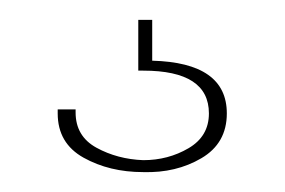

<svg xmlns="http://www.w3.org/2000/svg" viewBox="-20 -22 286 193"><path d="M133 -2V39Q208 41 208 92Q208 122 182.5 137Q157 152 124 151Q90 151 64 136.5Q38 122 38 92V88H56V91Q56 115 77 126.5Q98 138 124 139Q149 139 169.5 127Q190 115 190 92Q190 49 124 49H119V-2Z"/></svg>

Font: Bebas Neue Light
Style: Regular
Weight: 300
Designer: Ryoichi Tsunekawa
Foundry: Ryoichi Tsunekawa
Version: Version 1.003;PS 001.003;hotconv 1.0.70;makeotf.lib2.5.58329